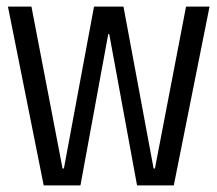

<svg xmlns="http://www.w3.org/2000/svg" viewBox="-20 -560 657 580"><path d="M4 -540H75L169 -51H173L264 -540H353L444 -51H448L542 -540H613L505 0H394L310 -457H307L223 0H112Z"/></svg>

Font: Pathway Extreme Condensed Light
Style: Regular
Weight: 300
Width: 3
Version: Version 1.001;gftools[0.9.26]